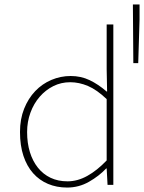

<svg xmlns="http://www.w3.org/2000/svg" viewBox="-20 -832 648 864"><path d="M282 12Q235 12 196 -4.5Q157 -21 129 -52.5Q101 -84 85.5 -130.5Q70 -177 70 -238Q70 -296 88.5 -342.5Q107 -389 138.5 -422Q170 -455 211.5 -472.5Q253 -490 298 -490Q344 -490 383 -471.5Q422 -453 460 -420H462L460 -520V-722H490V0H464L460 -74H458Q426 -40 380.5 -14Q335 12 282 12ZM284 -16Q329 -16 373 -40.5Q417 -65 460 -110V-386Q416 -428 376 -445Q336 -462 296 -462Q255 -462 220 -444.5Q185 -427 158.5 -396.5Q132 -366 117 -325Q102 -284 102 -238Q102 -188 114.5 -147.5Q127 -107 150.5 -77.5Q174 -48 207.5 -32Q241 -16 284 -16ZM580 -548 578 -812H608V-744L602 -548Z"/></svg>

Font: Source Code Pro ExtraLight
Style: Regular
Weight: 200
Monospace: yes
Designer: Paul D. Hunt, Teo Tuominen
Foundry: Adobe Systems Incorporated
Version: Version 2.030;PS 1.000;hotconv 16.6.51;makeotf.lib2.5.65220